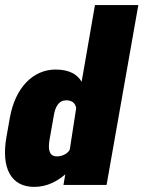

<svg xmlns="http://www.w3.org/2000/svg" viewBox="-40 -731 567 759"><path d="M95.2 7.8C148.4 7.8 188.5 -16.6 217.8 -41.5L218.3 -43.5L210.9 0H381.3L506.8 -710.9H335.4L282.7 -407.7C267.6 -433.6 238.8 -456.1 179.7 -456.1C92.3 -456.1 20.5 -386.7 -1 -265.6L-14.6 -189C-36.1 -65.9 3.9 7.8 95.2 7.8ZM185.1 -112.8C156.2 -112.8 149.4 -136.7 155.3 -175.3L171.9 -269.5C177.7 -310.1 192.9 -334.5 221.7 -334.5C242.7 -334.5 257.8 -324.7 261.2 -303.7L235.8 -139.6C228 -124 207 -112.8 185.1 -112.8Z"/></svg>

Font: Roboto Flex Super Cond Black
Style: Italic
Weight: 900
Width: 3
Italic angle: -10°
Designer: Berlow after Robertson
Foundry: Google
Version: Version 3.200;Glyphs 3.3 (3311)